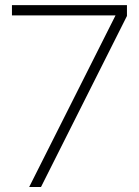

<svg xmlns="http://www.w3.org/2000/svg" viewBox="-20 -748 556 768"><path d="M96.7 0 441.9 -686V-686.5H27.8V-727.5H487.8V-684.1L144 0Z"/></svg>

Font: Inter Display ExtraLight
Style: Regular
Weight: 200
Designer: Rasmus Andersson
Foundry: rsms
Version: Version 4.000;git-a52131595